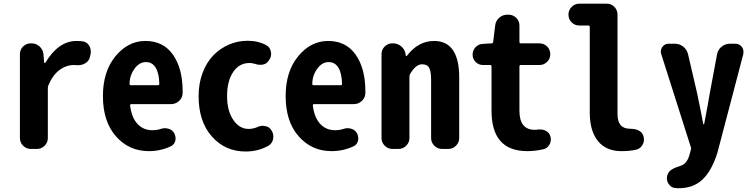

<svg xmlns="http://www.w3.org/2000/svg" viewBox="-20 -792 4002 1021"><path d="M143.6 0Q120.1 0 103 -17.1Q85.9 -34.2 85.9 -57.6V-503.9Q85.9 -528.3 103 -544.9Q120.1 -561.5 143.6 -561.5H147.5Q171.9 -561.5 189.9 -545.4Q208 -529.3 210.9 -504.9L214.8 -460Q214.8 -457 217.3 -457Q219.7 -457 221.7 -459Q291 -574.2 386.7 -574.2Q404.3 -574.2 418.9 -572.3Q442.4 -569.3 455.1 -547.9Q462.9 -533.2 462.9 -516.6Q462.9 -508.8 460.9 -501L458 -488.3Q453.1 -466.8 432.6 -455.1Q416 -445.3 396.5 -445.3Q392.6 -445.3 388.7 -445.3Q381.8 -446.3 374 -446.3Q332 -446.3 295.9 -419.4Q259.8 -392.6 236.3 -335.9Q234.4 -329.1 234.4 -321.3V-57.6Q234.4 -34.2 217.3 -17.1Q200.2 0 176.8 0Z M771.5 11.7Q666 11.7 596.7 -66.9Q527.3 -145.5 527.3 -281.2Q527.3 -412.1 594.2 -493.2Q661.1 -574.2 752.9 -574.2Q848.6 -574.2 899.9 -501Q951.2 -427.7 951.2 -306.6Q951.2 -301.8 951.2 -295.9Q950.2 -271.5 932.1 -254.9Q914.1 -238.3 888.7 -238.3H678.7Q670.9 -238.3 671.9 -230.5Q679.7 -167 710.9 -133.3Q742.2 -99.6 790 -99.6Q813.5 -99.6 835 -106.4Q845.7 -110.4 856.4 -110.4Q865.2 -110.4 876 -107.4Q896.5 -101.6 906.2 -84Q913.1 -71.3 913.6 -57.1Q914.1 -43 907.2 -31.2Q900.4 -19.5 887.7 -13.7Q833 11.7 771.5 11.7ZM668.9 -344.7Q668.9 -338.9 675.8 -338.9H820.3Q827.1 -338.9 827.1 -345.7Q827.1 -345.7 827.1 -346.7Q826.2 -401.4 808.1 -431.6Q790 -461.9 755.9 -461.9Q723.6 -461.9 699.2 -431.6Q668.9 -393.6 668.9 -344.7Z M1286.1 13.7Q1177.7 13.7 1106.9 -65.9Q1036.1 -145.5 1036.1 -281.2Q1036.1 -348.6 1057.6 -405.3Q1079.1 -461.9 1115.2 -498.5Q1151.4 -535.2 1198.2 -555.2Q1245.1 -575.2 1296.9 -575.2Q1353.5 -575.2 1397.5 -550.8Q1418 -539.1 1420.9 -513.7Q1421.9 -509.8 1421.9 -506.8Q1421.9 -486.3 1409.2 -469.7L1406.2 -465.8Q1392.6 -447.3 1365.2 -447.3Q1348.6 -447.3 1329.1 -454.1Q1318.4 -457 1306.6 -457Q1252 -457 1219.7 -408.7Q1187.5 -360.4 1187.5 -281.2Q1187.5 -203.1 1220.2 -154.8Q1252.9 -106.4 1301.8 -106.4Q1326.2 -106.4 1348.6 -116.2Q1362.3 -123 1377.9 -123Q1383.8 -123 1390.6 -121.1Q1412.1 -118.2 1422.9 -99.6Q1433.6 -84 1433.6 -65.4Q1433.6 -60.5 1432.6 -54.7Q1428.7 -30.3 1408.2 -17.6Q1353.5 13.7 1286.1 13.7Z M1743.2 11.7Q1637.7 11.7 1568.4 -66.9Q1499 -145.5 1499 -281.2Q1499 -412.1 1565.9 -493.2Q1632.8 -574.2 1724.6 -574.2Q1820.3 -574.2 1871.6 -501Q1922.9 -427.7 1922.9 -306.6Q1922.9 -301.8 1922.9 -295.9Q1921.9 -271.5 1903.8 -254.9Q1885.7 -238.3 1860.4 -238.3H1650.4Q1642.6 -238.3 1643.6 -230.5Q1651.4 -167 1682.6 -133.3Q1713.9 -99.6 1761.7 -99.6Q1785.2 -99.6 1806.6 -106.4Q1817.4 -110.4 1828.1 -110.4Q1836.9 -110.4 1847.7 -107.4Q1868.2 -101.6 1877.9 -84Q1884.8 -71.3 1885.3 -57.1Q1885.7 -43 1878.9 -31.2Q1872.1 -19.5 1859.4 -13.7Q1804.7 11.7 1743.2 11.7ZM1640.6 -344.7Q1640.6 -338.9 1647.5 -338.9H1792Q1798.8 -338.9 1798.8 -345.7Q1798.8 -345.7 1798.8 -346.7Q1797.9 -401.4 1779.8 -431.6Q1761.7 -461.9 1727.5 -461.9Q1695.3 -461.9 1670.9 -431.6Q1640.6 -393.6 1640.6 -344.7Z M2066.4 0Q2043 0 2025.9 -17.1Q2008.8 -34.2 2008.8 -57.6V-503.9Q2008.8 -528.3 2025.9 -544.9Q2043 -561.5 2066.4 -561.5H2070.3Q2094.7 -561.5 2113.8 -545.4Q2132.8 -529.3 2136.7 -504.9L2137.7 -496.1Q2137.7 -494.1 2139.6 -494.1Q2141.6 -494.1 2143.6 -495.1Q2204.1 -574.2 2288.1 -574.2Q2421.9 -574.2 2421.9 -379.9V-57.6Q2421.9 -34.2 2404.8 -17.1Q2387.7 0 2364.3 0H2330.1Q2306.6 0 2289.6 -17.1Q2272.5 -34.2 2272.5 -57.6V-367.2Q2272.5 -412.1 2262.2 -431.2Q2252 -450.2 2224.6 -450.2Q2190.4 -450.2 2160.2 -397.5Q2157.2 -391.6 2157.2 -383.8V-57.6Q2157.2 -34.2 2140.1 -17.1Q2123 0 2099.6 0Z M2784.2 11.7Q2593.8 11.7 2593.8 -203.1V-438.5Q2593.8 -446.3 2586.9 -446.3H2547.9Q2525.4 -446.3 2509.3 -462.4Q2493.2 -478.5 2493.2 -501Q2493.2 -524.4 2508.8 -541Q2524.4 -557.6 2547.9 -558.6L2594.7 -561.5Q2601.6 -561.5 2602.5 -569.3L2613.3 -657.2Q2616.2 -681.6 2634.8 -697.8Q2653.3 -713.9 2677.7 -713.9H2684.6Q2708 -713.9 2725.1 -697.3Q2742.2 -680.7 2742.2 -656.2V-569.3Q2742.2 -561.5 2749 -561.5H2848.6Q2872.1 -561.5 2889.2 -544.9Q2906.2 -528.3 2906.2 -503.9Q2906.2 -479.5 2889.2 -462.9Q2872.1 -446.3 2848.6 -446.3H2749Q2742.2 -446.3 2742.2 -438.5V-203.1Q2742.2 -101.6 2824.2 -101.6Q2834 -101.6 2842.8 -103.5Q2847.7 -103.5 2852.5 -103.5Q2869.1 -103.5 2883.8 -95.7Q2902.3 -85.9 2907.2 -65.4Q2909.2 -58.6 2909.2 -50.8Q2909.2 -36.1 2901.4 -22.5Q2890.6 -2.9 2868.2 2Q2825.2 11.7 2784.2 11.7Z M3284.2 11.7Q3203.1 11.7 3159.7 -42Q3116.2 -95.7 3116.2 -193.4V-648.4Q3116.2 -656.2 3108.4 -656.2H3060.5Q3037.1 -656.2 3020 -672.9Q3002.9 -689.5 3002.9 -713.9V-714.8Q3002.9 -738.3 3020 -755.4Q3037.1 -772.5 3060.5 -772.5H3206.1Q3230.5 -772.5 3247.1 -755.4Q3263.7 -738.3 3263.7 -714.8V-185.5Q3263.7 -107.4 3330.1 -107.4Q3389.6 -106.4 3401.4 -69.3Q3404.3 -59.6 3404.3 -49.8Q3404.3 -36.1 3397.5 -23.4Q3386.7 -2 3363.3 3.9Q3329.1 11.7 3284.2 11.7Z M3587.9 209Q3580.1 209 3571.3 208Q3547.9 206.1 3535.2 185.5Q3526.4 171.9 3526.4 156.2Q3526.4 148.4 3528.3 140.6L3529.3 139.6Q3534.2 120.1 3552.2 109.4Q3570.3 98.6 3598.6 89.8Q3634.8 79.1 3647.5 27.3L3654.3 2.9Q3656.2 -3.9 3653.3 -10.7L3496.1 -504.9Q3494.1 -511.7 3494.1 -518.6Q3494.1 -531.2 3502.9 -543Q3514.6 -559.6 3536.1 -559.6H3568.4Q3593.8 -559.6 3613.3 -543.9Q3632.8 -528.3 3638.7 -503.9L3686.5 -298.8Q3707 -202.1 3719.7 -132.8Q3719.7 -130.9 3721.7 -130.9Q3723.6 -130.9 3724.6 -132.8Q3747.1 -250 3754.9 -298.8L3793 -502.9Q3797.9 -528.3 3817.4 -543.9Q3836.9 -559.6 3861.3 -559.6H3889.6Q3911.1 -559.6 3924.8 -543Q3933.6 -530.3 3933.6 -516.6Q3933.6 -510.7 3932.6 -503.9L3794.9 20.5Q3764.6 116.2 3715.8 162.6Q3667 209 3587.9 209Z"/></svg>

Font: Gen Jyuu Gothic Monospace Bold
Style: Bold
Weight: 700
Designer: [Source Han Sans]
Ryoko NISHIZUKA  (kana & ideographs); Paul D. Hunt (Latin, Greek & Cyrillic); Wenlong ZHANG  (bopomofo
Version: Version 1.002.20150607